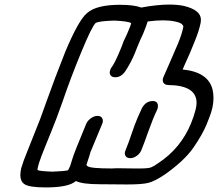

<svg xmlns="http://www.w3.org/2000/svg" viewBox="-20 -820 954 840"><path d="M180 0Q106 0 86 -15Q69 -27 69 -54Q69 -68 73 -85Q83 -118 98 -154L156 -300L183 -375Q219 -476 265 -592Q324 -733 361 -763Q402 -799 504 -799Q567 -799 598 -787Q668 -800 721 -800Q757 -800 785 -794Q859 -776 859 -734Q859 -728 858 -721Q851 -685 831 -637Q812 -588 789 -539L779 -516Q891 -505 910 -428Q914 -410 914 -391Q914 -350 895 -304L884 -276Q866 -232 826.5 -174.5Q787 -117 699 -55Q698 -54 697 -54Q658 -28 631 -20.5Q604 -13 536 -13L416 -14Q340 -14 312 -28Q281 0 180 0ZM210 -69Q262 -71 278 -75Q281 -80 287 -94L297 -126Q301 -143 357 -278Q363 -292 377.5 -302.5Q392 -313 407 -313Q421 -313 427 -303Q430 -298 430 -291Q430 -285 427 -278L376 -155Q373 -147 370 -135Q364 -117 358 -98L363 -93Q375 -83 469 -83L491 -84Q538 -84 566 -83H594Q629 -83 641.5 -88Q654 -93 672 -106Q771 -171 816 -281Q828 -310 836 -341Q840 -357 840 -370Q840 -447 715 -448Q701 -449 695 -458Q692 -463 692 -469Q692 -476 695 -483L721 -542Q740 -585 759 -630Q777 -674 782 -703V-705Q782 -708 775.5 -714.5Q769 -721 745.5 -726Q722 -731 693 -731Q663 -731 626 -726Q620 -706 610 -682Q606 -671 600 -659Q594 -647 581 -615L569 -585Q552 -544 526 -505Q508 -482 485 -482Q478 -482 472 -484Q460 -490 460 -502Q460 -508 463 -516Q465 -522 470 -528Q484 -547 511 -613L521 -640Q525 -649 531 -661Q537 -673 544 -691Q552 -709 554 -719H553Q542 -727 480 -730Q415 -728 399 -720Q382 -705 334 -588Q289 -479 255 -379Q227 -299 203 -241Q190 -210 179 -182Q159 -133 151.5 -109.5Q144 -86 144 -76Q154 -71 210 -69ZM550 -128Q535 -128 529 -138Q526 -143 526 -149Q526 -155 529 -162Q543 -196 555 -232.5Q567 -269 582 -305L601 -347Q618 -378 649 -378Q664 -378 669 -367Q671 -362 671 -356Q671 -349 668 -341Q658 -320 649 -298Q637 -268 626 -237Q613 -199 598 -162Q592 -148 578 -138Q564 -128 550 -128Z"/></svg>

Font: Bubblez Graffiti
Style: Italic
Weight: 400
Italic angle: -22.5°
Designer: GGBotNet
Foundry: GGBotNet
Version: 1.00